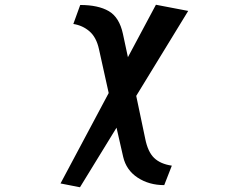

<svg xmlns="http://www.w3.org/2000/svg" viewBox="-20 -596 1040 809"><path d="M672 184Q608 184 560 152.5Q512 121 499 65L471 -58L317 193L235 177L438 -204L397 -389Q386 -439 357 -464Q328 -489 289 -495L318 -575Q394 -575 438.5 -549Q483 -523 498 -453L519 -355L637 -576L773 -550L554 -192L592 -11Q603 44 629.5 69.5Q656 95 704 102Z"/></svg>

Font: RocknRoll One
Style: Regular
Weight: 400
Designer: Fontworks Inc.
Foundry: Fontworks Inc.
Version: Version 1.100